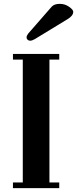

<svg xmlns="http://www.w3.org/2000/svg" viewBox="-20 -972 398 992"><path d="M117.2 -779.3Q117.2 -787.1 126 -798.8L247.1 -937.5Q260.7 -952.1 289.1 -952.1Q315.4 -952.1 336.9 -937Q358.4 -921.9 358.4 -911.1Q358.4 -890.6 329.1 -873L159.2 -769.5Q145.5 -761.7 135.7 -761.7Q127.9 -761.7 122.6 -766.6Q117.2 -771.5 117.2 -779.3ZM46.9 0V-29.3H97.7V-664.1H46.9V-693.4H286.1V-664.1H235.4V-29.3H286.1V0Z"/></svg>

Font: Monomakh Unicode TT
Style: Medium
Weight: 500
Designer: Alexey Kryukov, Aleksandr Andreev
Version: Version 1.1